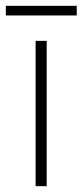

<svg xmlns="http://www.w3.org/2000/svg" viewBox="-27 -638 283 658"><path d="M95 -498H133V0H95ZM-7 -618H236V-585H-7Z"/></svg>

Font: Chakra Petch ExtraLight
Style: Regular
Weight: 275
Designer: Katatrad Aksorn Co.,Ltd.
Foundry: Cadson Demak Co.,Ltd.
Version: Version 1.000; ttfautohint (v1.6)